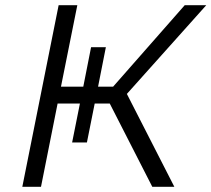

<svg xmlns="http://www.w3.org/2000/svg" viewBox="-20 -720 815 740"><path d="M469 -358 652 0H567L403 -321H345L315 -171H258L288 -321H202L138 0H66L206 -700H278L215 -386H301L331 -538H388L358 -386H416L692 -700H775Z"/></svg>

Font: Montserrat Alternates
Style: Italic
Weight: 400
Italic angle: -11.3°
Designer: Julieta Ulanovsky
Foundry: Julieta Ulanovsky
Version: Version 7.200